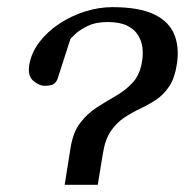

<svg xmlns="http://www.w3.org/2000/svg" viewBox="-20 -515 540 535"><path d="M160.2 0 176.3 -101.1Q183.1 -146.5 203.9 -173.1Q224.6 -199.7 251.2 -216.6Q277.8 -233.4 304.4 -248.8Q331.1 -264.2 350.8 -286.1Q370.6 -308.1 376 -345.7Q378.9 -362.8 377 -381.3Q375 -399.9 365 -416.5Q355 -433.1 334.5 -443.4Q314 -453.6 279.3 -453.6Q246.1 -453.6 222.9 -441.9Q199.7 -430.2 188 -418.5Q176.3 -406.7 176.3 -406.7L140.1 -294.4Q135.7 -283.7 127.7 -279.8Q119.6 -275.9 104.5 -275.9Q89.4 -275.9 73 -289.6Q56.6 -303.2 61.5 -334.5Q67.4 -368.2 89.6 -397.5Q111.8 -426.8 145 -448.7Q178.2 -470.7 216.8 -482.9Q255.4 -495.1 293 -495.1Q367.7 -495.1 409.2 -475.1Q450.7 -455.1 465.3 -419.7Q480 -384.3 473.1 -337.9Q467.3 -298.3 451.9 -274.9Q436.5 -251.5 415.3 -237.3Q394 -223.1 370.6 -212.2Q347.2 -201.2 325.9 -187Q304.7 -172.9 288.8 -149.7Q272.9 -126.5 266.6 -86.9L252.4 0Z"/></svg>

Font: Gelasio
Style: Italic
Weight: 400
Italic angle: -8.5°
Designer: Eben Sorkin
Foundry: Eben Sorkin
Version: Version 1.008